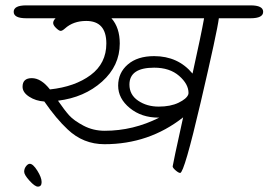

<svg xmlns="http://www.w3.org/2000/svg" viewBox="-20 -656 1000 715"><path d="M78 -636H913Q960 -636 960 -612Q960 -588 913 -588H795Q789 -539 727.5 -275.5Q666 -12 651 -12Q645 -12 634 -21.5Q623 -31 623 -36.5Q623 -42 662 -219Q535 -119 369 -119Q290 -119 232 -174Q190 -213 145 -278Q113 -280 88.5 -296Q64 -312 64 -333Q64 -365 98.5 -365Q133 -365 166 -323Q259 -333 317.5 -376.5Q376 -420 376 -494Q376 -578 301 -578Q253 -578 222 -550Q212 -541 206 -541Q200 -541 189 -551.5Q178 -562 178 -570.5Q178 -579 187 -588H78Q31 -588 31 -612Q31 -636 78 -636ZM682 -310Q682 -343 647 -373.5Q612 -404 554 -404Q462 -404 462 -341Q462 -303 494.5 -281Q527 -259 571 -259Q615 -259 645 -273.5Q675 -288 681 -304L682 -309ZM570 -218Q507 -218 463.5 -253.5Q420 -289 420 -337Q420 -385 456 -416Q492 -447 554 -447Q643 -447 697 -382Q729 -526 740 -588H395Q426 -553 426 -494Q426 -411 360 -352Q294 -293 196 -281Q220 -246 237.5 -226.5Q255 -207 291 -188Q327 -169 370 -169Q476 -169 573 -218ZM91 -46Q103 -46 119 -20.5Q135 5 135 22Q135 39 121 39Q110 39 90 17Q70 -5 70 -16.5Q70 -28 77 -37Q84 -46 91 -46Z"/></svg>

Font: Kalam Light
Style: Regular
Weight: 300
Version: Version 2.001;PS 1.0;hotconv 1.0.79;makeotf.lib2.5.61930; tt